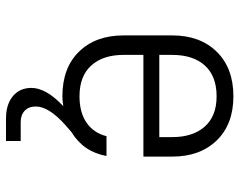

<svg xmlns="http://www.w3.org/2000/svg" viewBox="-99 -501 798 640"><g transform="rotate(90 300.0 -181.0)"><path d="M375 198Q328 198 300.5 175Q273 152 273 113Q273 90 287.5 63.5Q302 37 334 7Q317 10 301 10Q206 10 152 -45.5Q98 -101 98 -194V-356Q98 -449 152.5 -504.5Q207 -560 301 -560Q394 -560 448 -504.5Q502 -449 502 -356V-260H163V-194Q163 -125 198.5 -86Q234 -47 301 -47Q355 -47 389 -70.5Q423 -94 434 -137H500Q486 -60 420 -20L397 0Q335 55 335 99Q335 122 349 135.5Q363 149 387 149H450V198ZM163 -313H437V-356Q437 -425 402 -464.5Q367 -504 301 -504Q234 -504 198.5 -465Q163 -426 163 -356Z"/></g></svg>

Font: Tiny ExtraLight
Style: Regular
Weight: 200
Monospace: yes
Designer: Philipp Nurullin, Konstantin Bulenkov
Foundry: JetBrains
Version: Version 2.251; ttfautohint (v1.8.4.7-5d5b)